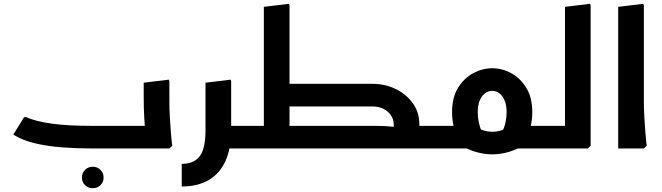

<svg xmlns="http://www.w3.org/2000/svg" viewBox="-20 -781 3482 1010"><path d="M468 209Q444 209 427.5 193Q411 177 411 153Q411 129 427.5 112.5Q444 96 468 96Q492 96 508.5 112.5Q525 129 525 153Q525 177 508.5 193Q492 209 468 209Z M461 0Q387 0 310.5 -5.5Q234 -11 166.5 -26.5Q99 -42 50 -73L107 -165H117Q169 -142 253 -130.5Q337 -119 461 -119H739L734 0ZM745 0 748 -42Q748 -42 745 -74.5Q742 -107 739 -158Q736 -209 736 -265V-346L868 -362L871 -354V-247Q871 -206 873.5 -165Q876 -124 878.5 -89.5Q881 -55 883.5 -34.5Q886 -14 886 -14L871 0ZM650 0V-119H756V0ZM650 0Q639 0 634.5 -17.5Q630 -35 630 -61Q630 -87 634.5 -103Q639 -119 650 -119Z M1180 0V-119H1282V0ZM1282 0V-119Q1294 -119 1298 -103Q1302 -87 1302 -60Q1302 -35 1298 -17.5Q1294 0 1282 0ZM936 200V81Q1001 81 1031 40.5Q1061 0 1061 -95V-346L1193 -362L1196 -354V-95Q1196 0 1166 66Q1136 132 1078 166Q1020 200 936 200Z M2082 0V-119H2272V0ZM2272 0V-119Q2284 -119 2288 -103Q2292 -87 2292 -60Q2292 -35 2288 -17.5Q2284 0 2272 0ZM1282 0V-119H1379V0ZM1282 0Q1271 0 1266.5 -17.5Q1262 -35 1262 -61Q1262 -87 1266.5 -103Q1271 -119 1282 -119ZM1368 0V-745L1500 -761L1503 -753V0ZM1281 0 1276 -9 1334 -119H1503V0ZM1466 -221V-340H1847V-221ZM1466 0V-119H1847V0ZM2051 -127Q2051 -153 2036.5 -174.5Q2022 -196 1997 -208.5Q1972 -221 1940 -221H1797V-232L1811 -340H1940Q2005 -340 2061 -313Q2117 -286 2151.5 -238Q2186 -190 2186 -127ZM1656 0 1651 -9 1709 -119H1878V0ZM1709 0V-119H1960Q1985 -119 2009.5 -117.5Q2034 -116 2050 -114Q2066 -112 2066 -112V0ZM1758 -221 1753 -230 1811 -340H1930V-221ZM2063 0Q2058 -34 2054.5 -67.5Q2051 -101 2051 -127H2186Q2186 -99 2189.5 -68Q2193 -37 2197 -14L2182 0Z M2395 -35Q2378 -67 2368 -108.5Q2358 -150 2358 -191Q2358 -268 2389.5 -319Q2421 -370 2469.5 -396Q2518 -422 2569 -422Q2621 -422 2669 -396Q2717 -370 2748.5 -319Q2780 -268 2780 -191Q2780 -150 2770 -109Q2760 -68 2742 -35L2623 -92Q2633 -109 2639 -136.5Q2645 -164 2645 -191Q2645 -226 2635 -251Q2625 -276 2608 -289.5Q2591 -303 2569 -303Q2548 -303 2530.5 -289.5Q2513 -276 2503 -251Q2493 -226 2493 -191Q2493 -164 2499 -136Q2505 -108 2514 -91ZM2272 0 2273 -119H2469L2468 0ZM2570 31Q2527 31 2482.5 18Q2438 5 2397 -21L2469 -121Q2498 -103 2521.5 -95.5Q2545 -88 2570 -88Q2595 -88 2618 -95.5Q2641 -103 2670 -121L2742 -21Q2701 5 2657 18Q2613 31 2570 31ZM2684 0 2685 -119H2866V0ZM2272 0Q2261 0 2256.5 -17.5Q2252 -35 2252 -61Q2252 -87 2256.5 -103Q2261 -119 2272 -119ZM2866 0V-119Q2878 -119 2882 -103Q2886 -87 2886 -60Q2886 -35 2882 -17.5Q2878 0 2866 0Z M2952 0V-745L3084 -761L3087 -753V-14L3072 0ZM2866 0V-119H3050V0ZM2866 0Q2855 0 2850.5 -17.5Q2846 -35 2846 -61Q2846 -87 2850.5 -103Q2855 -119 2866 -119Z M3232 0V-745L3364 -761L3367 -753V-247Q3367 -206 3369.5 -165Q3372 -124 3374.5 -89.5Q3377 -55 3379.5 -34.5Q3382 -14 3382 -14L3367 0Z"/></svg>

Font: Fustat ExtraBold
Style: Regular
Weight: 800
Designer: Mohamed Gaber, Khaled Hosny, Laura Garcia Mut
Foundry: Kief Type Foundry, Alif Type Foundry, Hard Type Foundry
Version: Version 1.007